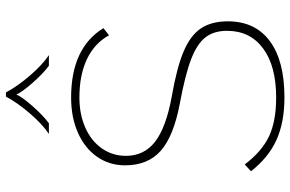

<svg xmlns="http://www.w3.org/2000/svg" viewBox="-186 -784 980 648"><g transform="rotate(-90 304.0 -460.0)"><path d="M50 -103 73 -124Q117 -66 168 -42Q219 -18 299 -18Q405 -18 464.5 -62Q524 -106 524 -184Q524 -228 502 -256.5Q480 -285 428 -305Q376 -325 279 -343Q168 -364 119 -407.5Q70 -451 70 -528Q70 -581 99 -622.5Q128 -664 180 -687Q232 -710 299 -710Q466 -710 533 -601L509 -582Q482 -631 428.5 -656.5Q375 -682 299 -682Q242 -682 197 -662Q152 -642 127 -606Q102 -570 102 -525Q102 -463 150.5 -426Q199 -389 304 -370Q401 -353 455 -330Q509 -307 532.5 -271.5Q556 -236 556 -181Q556 -89 489.5 -39.5Q423 10 299 10Q215 10 155.5 -17Q96 -44 50 -103ZM302 -930H316Q336 -892 372.5 -849.5Q409 -807 442 -785H406Q379 -805 347.5 -841Q316 -877 309 -895Q302 -877 270.5 -841Q239 -805 212 -785H176Q209 -807 245.5 -849.5Q282 -892 302 -930Z"/></g></svg>

Font: KoHo ExtraLight
Style: Regular
Weight: 275
Version: Version 1.000; ttfautohint (v1.6)